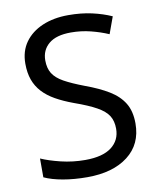

<svg xmlns="http://www.w3.org/2000/svg" viewBox="-83 -789 714 865"><g transform="rotate(-10 274.5 -357.0)"><path d="M502 -191Q502 -96 433 -43Q364 10 247 10Q187 10 136 1Q85 -8 51 -24V-110Q87 -94 140.5 -81Q194 -68 251 -68Q331 -68 371.5 -99Q412 -130 412 -183Q412 -218 397 -242Q382 -266 345.5 -286.5Q309 -307 244 -330Q198 -347 163.5 -366.5Q129 -386 106 -411Q83 -436 71.5 -468Q60 -500 60 -542Q60 -599 89 -639.5Q118 -680 169.5 -702Q221 -724 288 -724Q347 -724 396 -713Q445 -702 485 -684L457 -607Q420 -623 376.5 -634Q333 -645 286 -645Q219 -645 185 -616.5Q151 -588 151 -541Q151 -505 166 -481Q181 -457 215 -438Q249 -419 307 -397Q370 -374 413.5 -347.5Q457 -321 479.5 -284Q502 -247 502 -191Z"/></g></svg>

Font: Noto Sans Gunjala Gondi
Style: Regular
Weight: 400
Designer: Ek Type
Foundry: Ek Type
Version: Version 1.004